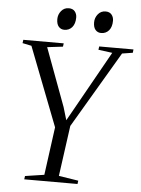

<svg xmlns="http://www.w3.org/2000/svg" viewBox="-61 -979 752 1027"><g transform="rotate(5 315.0 -466.0)"><path d="M108.5 0 111 -18 213.5 -33.5 248.5 -291.5 84.5 -715 36 -725 38.5 -743H255.5L253 -725L169 -715L284.5 -403.5L305 -334.5L345.5 -406.5L518.5 -715L443.5 -725L446 -743H630L628 -725L571 -716L329 -306L291.5 -34.5L397 -18L394.5 0ZM252 -815.5Q233.5 -815.5 221.8 -829Q210 -842.5 210 -869Q210 -894 225.8 -913.2Q241.5 -932.5 266.5 -932.5Q288 -932.5 299 -919Q310 -905.5 310 -886.5Q310 -853 294 -834.2Q278 -815.5 252 -815.5ZM449.5 -815.5Q431 -815.5 419.2 -829Q407.5 -842.5 407.5 -869Q407.5 -894 423.2 -913.2Q439 -932.5 464 -932.5Q485.5 -932.5 496.5 -919Q507.5 -905.5 507.5 -886.5Q507.5 -853 491.5 -834.2Q475.5 -815.5 449.5 -815.5Z"/></g></svg>

Font: Merriweather 144pt Light
Style: Italic
Weight: 300
Italic angle: -7.8°
Version: Version 2.101